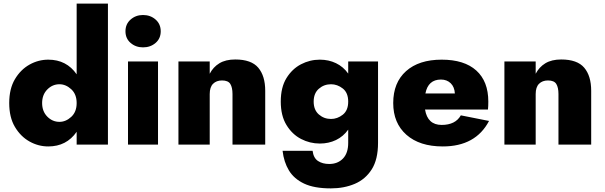

<svg xmlns="http://www.w3.org/2000/svg" viewBox="-20 -800 3345 1062"><path d="M31 -230Q31 -309 62.5 -362Q94 -415 143 -442.5Q192 -470 247 -470Q348 -470 404 -389V-780H577V0H404V-71Q348 10 247 10Q192 10 143 -17.5Q94 -45 62.5 -98Q31 -151 31 -230ZM213 -230Q213 -184 241.5 -155Q270 -126 309 -126Q344 -126 374 -153.5Q404 -181 404 -230Q404 -279 374 -306.5Q344 -334 309 -334Q270 -334 241.5 -305Q213 -276 213 -230Z M674 -627Q674 -667 702.5 -692Q731 -717 771 -717Q812 -717 840.5 -692Q869 -667 869 -627Q869 -587 840.5 -562.5Q812 -538 771 -538Q731 -538 702.5 -562.5Q674 -587 674 -627ZM688 -460H854V0H688Z M1266 -280Q1266 -316 1254 -335.5Q1242 -355 1208 -355Q1177 -355 1158.5 -336.5Q1140 -318 1140 -280V0H967V-460H1140V-392Q1159 -429 1193.5 -450Q1228 -471 1281 -471Q1370 -471 1408.5 -425.5Q1447 -380 1447 -298V0H1266Z M1543 34H1709Q1714 74 1739 90.5Q1764 107 1801 107Q1848 107 1877 77Q1906 47 1906 -10V-83Q1879 -45 1838.5 -25.5Q1798 -6 1749 -6Q1694 -6 1645 -31.5Q1596 -57 1564.5 -108.5Q1533 -160 1533 -238Q1533 -317 1564.5 -368Q1596 -419 1645 -444.5Q1694 -470 1749 -470Q1798 -470 1838.5 -450.5Q1879 -431 1906 -393V-460H2071V-10Q2071 82 2036 137Q2001 192 1942 217Q1883 242 1810 242Q1718 242 1662 215.5Q1606 189 1578 142.5Q1550 96 1543 34ZM1715 -238Q1715 -192 1743.5 -167Q1772 -142 1811 -142Q1846 -142 1876 -165.5Q1906 -189 1906 -238Q1906 -287 1876 -310.5Q1846 -334 1811 -334Q1772 -334 1743.5 -309Q1715 -284 1715 -238Z M2429 10Q2301 10 2228 -54.5Q2155 -119 2155 -230Q2155 -343 2226 -406.5Q2297 -470 2423 -470Q2548 -470 2614.5 -410Q2681 -350 2681 -238Q2681 -226 2680.5 -214.5Q2680 -203 2679 -194H2331Q2345 -109 2423 -109Q2499 -109 2529 -162L2685 -131Q2611 10 2429 10ZM2419 -360Q2348 -360 2333 -283H2496Q2494 -319 2473 -339.5Q2452 -360 2419 -360Z M3069 -280Q3069 -316 3057 -335.5Q3045 -355 3011 -355Q2980 -355 2961.5 -336.5Q2943 -318 2943 -280V0H2770V-460H2943V-392Q2962 -429 2996.5 -450Q3031 -471 3084 -471Q3173 -471 3211.5 -425.5Q3250 -380 3250 -298V0H3069Z"/></svg>

Font: Jost* Heavy
Style: Regular
Weight: 800
Version: Version 3.7